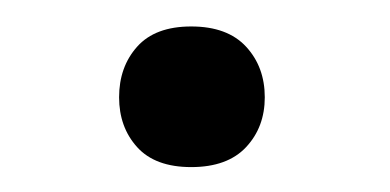

<svg xmlns="http://www.w3.org/2000/svg" viewBox="-20 -431 301 148"><path d="M71.8 -356Q71.8 -379.4 85.7 -395Q99.6 -410.6 127.4 -410.6Q155.3 -410.6 169.7 -395Q184.1 -379.4 184.1 -356Q184.1 -333 169.7 -317.6Q155.3 -302.2 127.4 -302.2Q99.6 -302.2 85.7 -317.6Q71.8 -333 71.8 -356Z"/></svg>

Font: Vazir FD
Style: FD
Weight: 400
Foundry: Based on Dejavu fonts, by Saber Rastikerdar
Version: Version 26.0.0